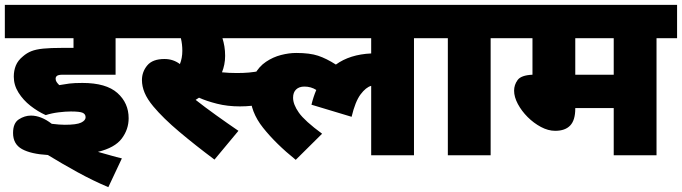

<svg xmlns="http://www.w3.org/2000/svg" viewBox="-20 -642 2820 794"><path d="M273 -181Q251 -181 222.5 -177.5Q194 -174 169 -166Q136 -181 106 -204.5Q76 -228 56.5 -259Q37 -290 37 -325Q37 -350 45.5 -371Q54 -392 75 -409Q91 -423 110 -430.5Q129 -438 159 -441Q189 -444 238 -444H284V-484H0V-622H555V-484H458V-333H238Q220 -333 214 -327Q210 -323 210 -317Q210 -309 214 -303Q218 -297 225 -290Q247 -294 267 -296.5Q287 -299 321 -299Q419 -299 465.5 -257.5Q512 -216 512 -153Q512 -107 483.5 -69Q455 -31 385 -14Q411 -7 436.5 0.5Q462 8 484 13L428 132Q364 105 299.5 69.5Q235 34 178 -1Q108 -5 71 -25.5Q34 -46 34 -92Q34 -133 58 -148.5Q82 -164 108 -164Q150 -164 194 -130Q210 -128 224 -127Q238 -126 248 -126Q297 -126 315.5 -135Q334 -144 334 -157Q334 -170 322 -175.5Q310 -181 273 -181Z M960 -340Q987 -340 1009.5 -342Q1032 -344 1057 -349L1074 -213Q1024 -202 972 -202Q921 -202 877.5 -213Q834 -224 803 -238Q796 -233 789 -229Q827 -199 874.5 -165Q922 -131 966 -101L867 18Q788 -41 721.5 -97Q655 -153 614 -202Q589 -232 578 -258.5Q567 -285 567 -311Q567 -345 589 -371.5Q611 -398 660 -398Q679 -398 695 -392.5Q711 -387 724 -377Q734 -402 734 -432Q734 -459 728 -484H540V-622H1064V-484H900Q905 -468 908 -450Q911 -432 911 -411Q911 -392 907.5 -375Q904 -358 898 -343Q926 -340 960 -340Z M986 -484V-622H1777V-484H1692V0H1515V-287Q1493 -281 1471 -251.5Q1449 -222 1434 -159L1268 -209Q1276 -242 1288 -270Q1266 -284 1239 -284Q1217 -284 1204.5 -272Q1192 -260 1192 -238Q1192 -210 1216 -176Q1240 -142 1312 -89L1203 19Q1121 -47 1068 -113.5Q1015 -180 1015 -252Q1015 -301 1033 -334Q1051 -367 1080 -386.5Q1109 -406 1142 -414.5Q1175 -423 1205 -423Q1261 -423 1295.5 -411.5Q1330 -400 1369 -375Q1427 -417 1515 -421V-484Z M2009 -484V0H1832V-484H1762V-622H2094V-484Z M2695 -484V0H2518V-195H2359V-193Q2359 -145 2338 -123Q2317 -101 2276 -101Q2247 -101 2217 -117Q2187 -133 2162 -158Q2137 -183 2121.5 -212Q2106 -241 2106 -267Q2106 -291 2120.5 -311Q2135 -331 2182 -333V-484H2079V-622H2780V-484ZM2518 -484H2359V-333H2518Z"/></svg>

Font: Noto Sans Black
Style: Regular
Weight: 900
Designer: Monotype Design Team
Foundry: Monotype Imaging Inc.
Version: Version 2.007